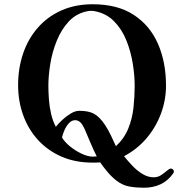

<svg xmlns="http://www.w3.org/2000/svg" viewBox="-20 -760 860 901"><path d="M434 -26Q430 -26 425.5 -25.5Q421 -25 416 -25Q392 -25 362.5 -39Q333 -53 308 -73.5Q283 -94 271 -115Q274 -129 282 -148Q290 -167 303 -181.5Q316 -196 333 -196Q347 -196 358 -185Q364 -179 368.5 -171Q373 -163 377 -155Q391 -122 404.5 -90Q418 -58 434 -26ZM612 -358Q612 -308 606.5 -256Q601 -204 582 -157Q563 -110 524 -74Q512 -100 500 -125.5Q488 -151 472 -175Q447 -212 421.5 -226Q396 -240 352 -240Q333 -240 311.5 -227Q290 -214 271.5 -196.5Q253 -179 242 -165Q228 -191 220 -225Q212 -259 209.5 -294Q207 -329 207 -358Q207 -404 216 -460Q225 -516 246.5 -569Q268 -622 303.5 -660Q339 -698 393 -708Q397 -709 400 -709Q403 -709 407 -709Q411 -709 414.5 -709Q418 -709 422 -708Q478 -698 515 -660.5Q552 -623 573 -570.5Q594 -518 603 -462Q612 -406 612 -358ZM796 45Q796 39 791.5 35Q787 31 782 31Q775 31 763.5 41Q752 51 736.5 61.5Q721 72 701 72Q674 72 648 56Q622 40 600 16.5Q578 -7 562 -27Q623 -59 667 -110.5Q711 -162 735 -226Q759 -290 759 -358Q759 -468 721.5 -554Q684 -640 608 -690Q532 -740 415 -740Q333 -740 268 -711Q203 -682 157.5 -630Q112 -578 88.5 -509Q65 -440 65 -361Q65 -284 89.5 -217.5Q114 -151 160 -101.5Q206 -52 270 -24.5Q334 3 413 3Q422 3 431.5 3Q441 3 450 2Q466 25 485.5 48Q505 71 527 88Q556 110 588 115.5Q620 121 655 121Q699 121 734 104.5Q769 88 794 52Q796 48 796 45Z"/></svg>

Font: UoqMunThenKhung
Style: Regular
Weight: 400
Designer: Font-Kai, 金井和夫, 宇文滿月
Foundry: Kazuo Kanai, Moonlit Owen
Version: Version 1.197